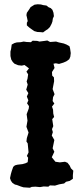

<svg xmlns="http://www.w3.org/2000/svg" viewBox="-20 -868 389 901"><path d="M120 13 90 11 77 7 59 0 50 -2 38 -10 31 -20 27 -32 31 -51 35 -65 42 -85 50 -92 61 -95 86 -98 100 -102 110 -107 112 -128 106 -136 114 -153 110 -195 104 -204 106 -220 114 -246 104 -273 109 -302 105 -332 115 -359 116 -370 107 -383 113 -397 106 -415 113 -431 103 -447 110 -471 105 -486 109 -498 112 -519 104 -532 116 -547 95 -563 82 -560 65 -562 48 -569 40 -577 33 -588 29 -605V-626L32 -638L35 -659L48 -666L59 -669L77 -670L91 -673L105 -671L125 -670L133 -677L155 -676L165 -673L189 -676L202 -678L215 -671L243 -673L256 -669L279 -664L292 -659L306 -651L309 -640L312 -619L310 -602L305 -590L291 -580L277 -574L257 -568L242 -571L231 -569L236 -549L224 -530L225 -513L233 -505L234 -487L227 -450L236 -426L229 -412L227 -394L235 -382L224 -368L229 -353L230 -335L234 -319L225 -309L230 -276L224 -262L228 -248L223 -232L235 -211L227 -172L235 -156L223 -130L240 -109L261 -106L285 -109L297 -104L307 -91L313 -78L324 -67L322 -46V-29L307 -19L290 -15L281 -7L258 -3L238 3L214 2L207 8L185 7L168 10L146 8L129 9ZM182 -716 173 -717 155 -718 141 -722 128 -731 117 -739 106 -749V-761L110 -769L107 -784L104 -797L106 -808L117 -824L124 -835L142 -846L157 -848L172 -847L183 -844L198 -842L208 -834L218 -830L226 -822L231 -808L233 -792L228 -781L226 -767L222 -756L214 -741L204 -731L196 -726Z"/></svg>

Font: Winky Rough Medium
Style: Regular
Weight: 500
Designer: Simon Atzbach
Foundry: typofactur
Version: Version 1.206; ttfautohint (v1.8.4.7-5d5b)